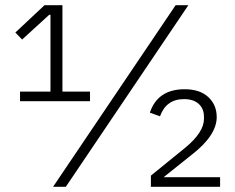

<svg xmlns="http://www.w3.org/2000/svg" viewBox="-20 -718 905 738"><path d="M826 -37V0H560V-43L693 -151Q764 -210 764 -261V-269Q764 -300 744 -318.5Q724 -337 687 -337Q619 -337 595 -271L556 -285Q586 -375 690 -375Q748 -375 780.5 -345Q813 -315 813 -268Q813 -198 718 -124L609 -37ZM233 0H184L655 -698H704ZM326 -329H57V-366H174V-661H169L65 -566L39 -593L151 -698H220V-366H326Z"/></svg>

Font: IBM Plex Sans Light
Style: Regular
Weight: 300
Designer: Mike Abbink, Paul van der Laan, Pieter van Rosmalen
Foundry: Bold Monday
Version: Version 3.0